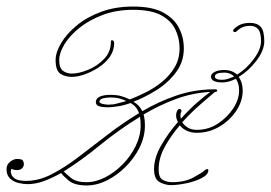

<svg xmlns="http://www.w3.org/2000/svg" viewBox="-90 -558 828 587"><path d="M317 -538Q375 -538 408.5 -520Q442 -502 457 -473Q472 -444 472 -410Q472 -368 447 -335.5Q422 -303 386 -281Q350 -259 318 -247Q337 -236 345 -218Q394 -247 449.5 -266Q505 -285 568 -285Q574 -285 574 -281Q574 -277 567 -277Q557 -268 527.5 -243Q498 -218 467 -184Q473 -175 484 -168Q495 -161 512 -161Q547 -161 576 -180Q605 -199 623 -226.5Q641 -254 641 -281Q641 -304 631 -317Q609 -306 590 -306Q555 -306 555 -324Q555 -332 566 -338Q577 -344 596 -344Q619 -344 635 -330Q663 -347 685.5 -377Q708 -407 708 -432Q708 -458 699.5 -468.5Q691 -479 675 -479Q661 -479 651 -474.5Q641 -470 632 -461Q631 -460 628 -460Q624 -460 623 -463Q622 -466 625 -469Q634 -478 645.5 -483Q657 -488 675 -488Q696 -488 707 -476Q718 -464 718 -432Q718 -404 694 -372.5Q670 -341 640 -323Q652 -305 652 -281Q652 -249 632.5 -219.5Q613 -190 581 -171Q549 -152 512 -152Q494 -152 480.5 -158.5Q467 -165 460 -175Q433 -144 414 -109.5Q395 -75 395 -40Q395 -14 408.5 -7.5Q422 -1 436 -1Q475 -1 501.5 -15.5Q528 -30 534 -36Q539 -41 544 -41Q547 -41 547 -38Q547 -24 526.5 -13.5Q506 -3 479 2.5Q452 8 432 8Q416 8 398.5 -1Q381 -10 381 -41Q381 -76 403 -114Q425 -152 454 -185Q444 -204 452 -220Q455 -225 459 -225Q462 -225 464 -222Q466 -219 464 -216Q460 -207 463 -195Q489 -224 514.5 -246Q540 -268 553 -277Q498 -274 447 -255Q396 -236 349 -208Q353 -194 353 -174Q353 -140 337 -107.5Q321 -75 294.5 -48.5Q268 -22 237 -6.5Q206 9 175 9Q138 9 120 -6Q102 -21 97 -29Q70 -14 44.5 -4.5Q19 5 -6 5Q-18 5 -33 1.5Q-48 -2 -59 -12Q-70 -22 -70 -41Q-70 -55 -59 -63.5Q-48 -72 -38 -72Q-22 -72 -19.5 -66.5Q-17 -61 -17 -56Q-17 -49 -22.5 -43.5Q-28 -38 -38 -38Q-46 -38 -50.5 -40Q-55 -42 -55 -42Q-55 -42 -56 -39Q-57 -36 -57 -32Q-57 -31 -55 -24.5Q-53 -18 -43.5 -11.5Q-34 -5 -10 -5Q29 -5 68.5 -25.5Q108 -46 150 -78Q192 -110 238 -145.5Q284 -181 335 -212Q328 -233 309 -243Q290 -236 270.5 -233Q251 -230 243 -230Q221 -230 212 -233.5Q203 -237 203 -246Q203 -257 215 -262.5Q227 -268 247 -268Q268 -268 281 -264Q294 -260 307 -254Q328 -262 354.5 -275Q381 -288 404.5 -307Q428 -326 443.5 -351.5Q459 -377 459 -410Q459 -441 446 -468Q433 -495 402.5 -511.5Q372 -528 317 -528Q266 -528 224.5 -512.5Q183 -497 153 -473Q123 -449 107 -422.5Q91 -396 91 -374Q91 -350 102.5 -341.5Q114 -333 130 -333Q150 -333 178 -344Q206 -355 227.5 -377Q249 -399 249 -430Q249 -435 252 -435Q259 -435 259 -426Q259 -403 245.5 -384Q232 -365 211 -351.5Q190 -338 168.5 -330.5Q147 -323 130 -323Q108 -323 94 -333Q80 -343 80 -374Q80 -398 97 -426.5Q114 -455 145 -480.5Q176 -506 219.5 -522Q263 -538 317 -538ZM589 -314Q598 -314 607 -317Q616 -320 626 -324Q614 -336 596 -336Q567 -336 567 -324Q567 -314 589 -314ZM242 -238Q256 -238 268 -241.5Q280 -245 296 -249Q289 -253 277 -256.5Q265 -260 247 -260Q234 -260 224 -257Q214 -254 214 -247Q214 -243 223 -240.5Q232 -238 242 -238ZM340 -174Q340 -190 338 -201Q273 -161 215.5 -114Q158 -67 105 -34Q110 -28 126.5 -14.5Q143 -1 174 -1Q203 -1 232 -16Q261 -31 285.5 -56Q310 -81 325 -112Q340 -143 340 -174Z"/></svg>

Font: Kapakana Light
Style: Regular
Weight: 300
Designer: Kyosuke Nagai
Version: Version 1.000